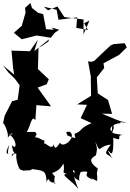

<svg xmlns="http://www.w3.org/2000/svg" viewBox="-31 -1126 860 1271"><path d="M551 -928 474 -941 480 -1011 356 -995 344 -1061 259 -1082 287 -1058 349 -1083 395 -1013 522 -997V-899L561 -990L526 -972ZM340 -928 274 -933 255 -1032 220 -1042 181 -1073 170 -1106 135 -1074 138 -1042 113 -955 61 -909 113 -866 211 -891 305 -876 333 -910 361 -929 310 -944 338 -917ZM701 -825C664 -791 628 -757 592 -722L574 -717L552 -720L571 -614L570 -602L572 -492L480 -435L545 -432L503 -344L575 -311C488 -274 518 -259 463 -241C464 -187 506 -195 467 -213C427 -216 401 -247 427 -211C388 -270 421 -249 430 -254C480 -223 390 -139 367 -180C368 -192 332 -110 325 -172C313 -116 251 -212 261 -161C248 -140 213 -219 225 -121C234 -117 270 -133 371 -138C262 -162 257 -119 263 -201C264 -180 200 -241 198 -205C222 -277 216 -227 207 -231C209 -256 213 -253 146 -252C169 -284 179 -373 203 -329L210 -430L307 -422L218 -546L278 -568L292 -601L220 -669L224 -811L247 -822L290 -852L293 -865L196 -788L219 -863L167 -787L45 -791L56 -675L63 -632L-11 -693L24 -647L68 -604L99 -562L86 -466L49 -456L0 -360L-11 -310C-3 -316 36 -222 16 -210C79 -287 43 -210 25 -238C79 -213 87 -121 47 -166C59 -87 75 -124 92 -94C58 -154 27 -59 61 -107C33 -113 -12 -84 30 -168C12 -81 20 -112 78 -110C70 -81 93 8 113 -1C152 -7 168 -52 120 -6C176 -87 109 -89 93 -9C122 -66 119 -18 117 4C156 0 176 5 180 -7C264 5 273 2 278 84C285 22 330 114 290 40C290 108 352 66 331 95C321 8 352 73 314 19C382 -1 383 -49 390 -39C400 24 372 10 413 27C355 22 452 74 487 125C450 34 442 -35 467 18C395 -13 436 11 472 58C520 80 475 81 502 14C537 -2 579 31 552 -7C537 49 535 35 580 64C584 57 540 38 612 72C616 5 604 51 616 -10C545 -64 576 -80 604 -98C610 -132 617 -135 600 -188C639 -99 612 -159 702 -169C640 -85 687 -119 715 -72C691 -117 683 -120 688 -129C708 -94 722 -103 719 -214C794 -183 728 -234 783 -232C699 -248 708 -238 722 -278C723 -300 710 -318 710 -258C683 -271 712 -307 767 -311C771 -334 737 -320 809 -311L746 -331L643 -374L711 -372L684 -464L616 -508L610 -614L659 -676L654 -707L758 -763L808 -812L795 -840L722 -834Z"/></svg>

Font: Hussar Lance
Style: ExBd
Weight: 700
Foundry: Cannot Into Space Fonts, PlusOne Fonts
Version: Version 2.270